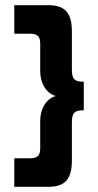

<svg xmlns="http://www.w3.org/2000/svg" viewBox="-20 -720 378 740"><path d="M302 -295H303V-405H302C266 -405 257 -415 257 -455V-600C257 -670 230 -700 167 -700H35V-590H95C125 -590 135 -580 135 -550V-445C135 -398 159 -360 195 -350C159 -340 135 -302 135 -255V-150C135 -120 125 -110 95 -110H35V0H167C230 0 257 -30 257 -100V-245C257 -285 266 -295 302 -295Z"/></svg>

Font: Jakob Semi-Condensed
Style: Regular
Weight: 400
Width: 4
Designer: Alan Madić
Foundry: X Cicéro
Version: Version 1.000;Glyphs 3.1.2 (3151)